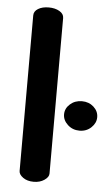

<svg xmlns="http://www.w3.org/2000/svg" viewBox="-54 -788 478 825"><g transform="rotate(5 185.5 -376.0)"><path d="M123 0Q95 0 77 -13Q59 -26 59 -41V-712Q59 -730 77 -741Q95 -752 123 -752Q150 -752 169 -741Q188 -730 188 -712V-41Q188 -26 169 -13Q150 0 123 0ZM300 -236Q270 -236 249 -255.5Q228 -275 228 -300Q228 -326 249 -344.5Q270 -363 300 -363Q330 -363 350.5 -344.5Q371 -326 371 -300Q371 -275 350.5 -255.5Q330 -236 300 -236Z"/></g></svg>

Font: Dosis ExtraLight
Style: Bold
Weight: 700
Version: Version 3.001; ttfautohint (v1.8.2)